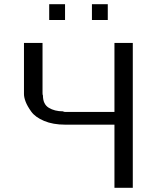

<svg xmlns="http://www.w3.org/2000/svg" viewBox="-20 -901 756 921"><path d="M216 -805V-881H292V-805ZM421 -805V-881H497V-805ZM95 -450V-695H184V-454Q184 -446 186 -443Q186 -401 214 -384Q242 -367 282 -367Q286 -364 293 -364H529V-695H617V0H529V-303H293Q234 -303 191.5 -321Q149 -339 130 -365.5Q111 -392 103 -413Q95 -434 95 -450Z"/></svg>

Font: Coval
Style: Light
Weight: 300
Foundry: Context Ltd
Version: Version 001.000